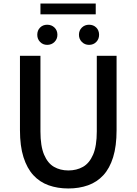

<svg xmlns="http://www.w3.org/2000/svg" viewBox="-20 -1053 773 1087"><path d="M367 14Q306 14 255.5 -4Q205 -22 169 -61Q133 -100 113 -163Q93 -226 93 -316V-737H209V-309Q209 -226 229.5 -177.5Q250 -129 285.5 -108.5Q321 -88 367 -88Q414 -88 450 -108.5Q486 -129 507 -177.5Q528 -226 528 -309V-737H640V-316Q640 -226 620.5 -163Q601 -100 565 -61Q529 -22 478.5 -4Q428 14 367 14ZM247 -799Q223 -799 207 -815.5Q191 -832 191 -856Q191 -881 207 -897Q223 -913 247 -913Q272 -913 288.5 -897Q305 -881 305 -856Q305 -832 288.5 -815.5Q272 -799 247 -799ZM209 -972V-1033H522V-972ZM484 -799Q460 -799 443.5 -815.5Q427 -832 427 -856Q427 -881 443.5 -897Q460 -913 484 -913Q509 -913 525 -897Q541 -881 541 -856Q541 -832 525 -815.5Q509 -799 484 -799Z"/></svg>

Font: Noto Sans KR Medium
Style: Regular
Weight: 500
Designer: Ryoko NISHIZUKA  (kana, bopomofo & ideographs); Paul D. Hunt (Latin, Greek & Cyrillic); Sandoll Communications , Soo-you
Foundry: Adobe
Version: Version 2.004-H2;hotconv 1.0.118;makeotfexe 2.5.65603